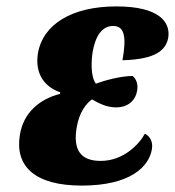

<svg xmlns="http://www.w3.org/2000/svg" viewBox="-20 -569 546 599"><path d="M235 10C387 10 445 -49 454 -104C458 -129 446 -145 432 -152C415 -120 366 -67 294 -67C230 -67 208 -103 219 -170C227 -220 250 -247 267 -259C288 -247 312 -234 342 -234C380 -234 403 -256 408 -287C411 -305 406 -322 394 -332C359 -332 309 -319 279 -308C267 -324 262 -360 269 -407C278 -458 299 -488 333 -488C369 -488 375 -453 362 -381C469 -384 498 -414 505 -452C512 -500 477 -549 343 -549C204 -549 113 -493 98 -401C89 -338 119 -298 168 -281L167 -276C104 -260 53 -218 42 -148C26 -50 89 10 235 10Z"/></svg>

Font: Noto Serif Condensed Black
Style: Italic
Weight: 900
Width: 3
Italic angle: -12°
Designer: Monotype Design Team
Foundry: Monotype Imaging Inc.
Version: Version 2.013